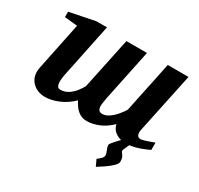

<svg xmlns="http://www.w3.org/2000/svg" viewBox="-150 -684 1116 1077"><g transform="rotate(30 408.0 -145.5)"><path d="M588.9 209 569.8 168Q582 159.2 593 148.2Q604 137.2 604 127Q604 114.7 595.9 96.9Q587.9 79.1 587.9 66.9Q587.9 62.5 596.7 51.5Q605.5 40.5 616.9 28.1Q628.4 15.6 636.2 7.8Q614.3 2 598.1 -10Q582 -22 575.2 -39.1Q569.8 -46.9 569.8 -57.1Q531.7 -20 491.5 -3.9Q451.2 12.2 416 12.2Q388.7 12.2 368.9 -0.2Q349.1 -12.7 336.4 -30.5Q323.7 -48.3 315.9 -64Q275.9 -25.4 230 -6.6Q184.1 12.2 145 12.2Q91.8 12.2 59.3 -23.4Q26.9 -59.1 39.1 -118.2L102.1 -423.8L19 -432.1V-466.8L183.1 -500H252L181.2 -158.2Q162.1 -65.9 198.2 -65.9Q227.1 -65.9 249.8 -80.6Q272.5 -95.2 288.8 -116.2Q305.2 -137.2 314.9 -155.8L384.8 -487.8H518.1L449.2 -157.2Q445.3 -137.7 442.4 -116.5Q439.5 -95.2 445.1 -80.6Q450.7 -65.9 471.2 -65.9Q492.7 -65.9 514.2 -80.8Q535.6 -95.7 554 -117.2Q572.3 -138.7 584 -158.2L652.8 -487.8H787.1L705.1 -99.1Q700.7 -78.6 705.8 -64.7Q710.9 -50.8 728 -50.8Q735.4 -50.8 752.2 -55.9Q769 -61 786.4 -67.1Q803.7 -73.2 811 -76.2V-28.8Q795.4 -21 761.2 -7.8Q727.1 5.4 690.9 9.8Q686 20.5 679 35.9Q671.9 51.3 671.9 56.2Q671.9 62 677.2 67.9Q682.6 73.7 688.2 84.7Q693.8 95.7 693.8 116.2Q693.8 128.9 675 146.7Q656.2 164.6 631.3 181.4Q606.4 198.2 588.9 209Z"/></g></svg>

Font: Charis
Style: Bold Italic
Weight: 700
Italic angle: -11°
Designer: Walt Agee, Miriam Martin, Annie Olsen, Victor Gaultney, Lorna Priest, Alan Ward, Bob Hallissy, Martin Hosken, Sharon Cor
Foundry: SIL Global
Version: Version 7.000